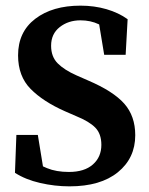

<svg xmlns="http://www.w3.org/2000/svg" viewBox="-20 -644 528 680"><path d="M226 16Q174 16 122 4Q70 -8 33 -32L38 -166H114L138 -19L70 -43V-87Q114 -62 146.5 -48.5Q179 -35 224 -35Q279 -35 309 -61.5Q339 -88 339 -131Q339 -170 317.5 -192Q296 -214 249 -233L210 -250Q133 -284 88.5 -329Q44 -374 44 -448Q44 -531 105 -577.5Q166 -624 265 -624Q314 -624 357 -611.5Q400 -599 432 -576L425 -450H349L326 -589L395 -562V-516Q359 -544 330 -558Q301 -572 265 -572Q222 -572 191.5 -548Q161 -524 161 -482Q161 -443 184.5 -419.5Q208 -396 251 -377L292 -359Q381 -321 420 -277Q459 -233 459 -165Q459 -84 397.5 -34Q336 16 226 16Z"/></svg>

Font: Lisu Bosa Black
Style: Regular
Weight: 900
Designer: David Morse, Annie Olsen, Victor Gaultney, Frank Grießhammer (Latin)
Foundry: SIL International
Version: Version 2.000